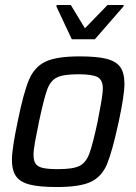

<svg xmlns="http://www.w3.org/2000/svg" viewBox="-20 -745 549 773"><path d="M28 -102Q28 -145 51 -255Q75 -373 97 -424.5Q119 -476 163.5 -497Q208 -518 301 -518Q371 -518 409.5 -508Q448 -498 464.5 -474.5Q481 -451 481 -407Q481 -363 458 -255Q432 -135 411 -84.5Q390 -34 346 -13Q302 8 209 8Q138 8 99.5 -2Q61 -12 44.5 -35.5Q28 -59 28 -102ZM373 -255 377 -277Q394 -362 394 -388Q394 -423 373 -434.5Q352 -446 295 -446Q235 -446 209 -433Q183 -420 170 -384.5Q157 -349 137 -255Q128 -212 121.5 -176.5Q115 -141 115 -122Q115 -97 124 -85Q133 -73 154 -68.5Q175 -64 214 -64Q274 -64 300 -77Q326 -90 339.5 -126Q353 -162 373 -255ZM269 -587 207 -719 208 -725H265L322 -631L413 -725H478L477 -719L362 -587Z"/></svg>

Font: Saira Semi Condensed
Style: Italic
Weight: 400
Width: 4
Italic angle: -12°
Designer: Hector Gatti with collaboration of the Omnibus-Type team
Foundry: Omnibus-Type
Version: Version 1.001; ttfautohint (v1.8)